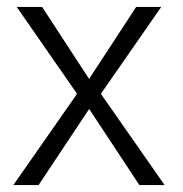

<svg xmlns="http://www.w3.org/2000/svg" viewBox="-20 -548 535 561"><path d="M202.1 -269.5 19 -7.3H92.8L234.9 -221.2L240.7 -229.5L246.1 -221.2L387.2 -7.3H460.9L277.8 -269.5L274.9 -273.9L277.8 -278.3L451.2 -527.8H377.9L246.1 -326.2L240.7 -317.4L234.9 -325.7L103 -527.8H28.8L202.1 -278.3L204.6 -273.9Z"/></svg>

Font: Sahel Light
Style: Regular
Weight: 300
Foundry: Saber Rastikerdar (saber.rastikerdar@gmail.com)
Version: Version 3.4.0